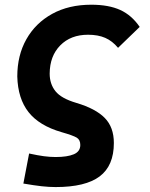

<svg xmlns="http://www.w3.org/2000/svg" viewBox="-20 -547 626 802"><path d="M212.4 234.4Q185.5 234.4 154.3 231Q123 227.5 77.6 219.7L101.6 94.2Q137.7 102.1 163.3 105.5Q189 108.9 212.4 108.9Q261.2 108.9 288.3 97.4Q315.4 85.9 315.4 58.6Q315.4 37.1 300.8 28.1Q286.1 19 236.8 4.9Q144 -22 99.4 -78.4Q54.7 -134.8 52.2 -227.5Q52.2 -315.9 90.3 -383.3Q128.4 -450.7 197.8 -489Q267.1 -527.3 361.3 -527.3Q434.1 -527.3 482.2 -505.4Q530.3 -483.4 563.5 -434.6L473.1 -347.2Q449.2 -376 419.4 -388.9Q389.6 -401.9 347.7 -401.9Q275.4 -401.9 231.7 -357.4Q188 -313 187.5 -239.7Q187.5 -196.3 211.7 -166Q235.8 -135.7 298.8 -117.2Q379.4 -93.3 417.5 -54.4Q455.6 -15.6 455.6 50.3Q455.6 145 396.5 189.7Q337.4 234.4 212.4 234.4Z"/></svg>

Font: Cascadia Code PL
Style: Bold Italic
Weight: 700
Italic angle: -10°
Monospace: yes
Designer: Aaron Bell
Foundry: Saja Typeworks
Version: Version 2404.023; ttfautohint (v1.8.4)